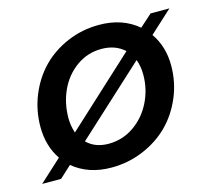

<svg xmlns="http://www.w3.org/2000/svg" viewBox="-111 -663 852 774"><g transform="rotate(-15 315.5 -275.5)"><path d="M602.1 -327.1Q602.1 -257.3 575.7 -195.1Q549.3 -132.8 504.4 -88.1Q459.5 -43.5 396.7 -17.3Q334 8.8 264.2 8.8Q168.5 8.8 104 -44.9L55.2 0H-23.9L68.8 -85Q28.8 -144 28.8 -223.1Q28.8 -292.5 54.2 -354.5Q79.6 -416.5 123.5 -461.7Q167.5 -506.8 229.7 -533.4Q292 -560.1 362.8 -560.1Q460.4 -560.1 524.9 -504.9L576.2 -550.8H654.8L561 -464.8Q602.1 -406.2 602.1 -327.1ZM147 -228Q147 -197.8 157.2 -166L442.9 -429.2Q405.3 -463.9 347.2 -463.9Q289.1 -463.9 242.7 -430.7Q196.3 -397.5 171.6 -344Q147 -290.5 147 -228ZM277.8 -86.9Q335.4 -86.9 383.1 -119.6Q430.7 -152.3 457.3 -205.8Q483.9 -259.3 483.9 -319.8Q483.9 -355.5 473.1 -383.8L187 -121.1Q221.2 -86.9 277.8 -86.9Z"/></g></svg>

Font: SVN-Poppins Medium
Style: Italic
Weight: 500
Italic angle: -10°
Designer: Ninad Kale (Devanagari), Jonny Pinhorn (Latin)
Foundry: Indian Type Foundry
Version: Version 3.002 2017